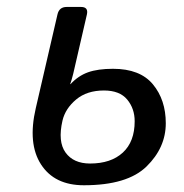

<svg xmlns="http://www.w3.org/2000/svg" viewBox="-20 -533 537 561"><path d="M84.5 -216.8 147.9 -490.7Q152.8 -512.7 174.8 -512.7H216.8Q238.8 -512.7 233.9 -490.7L193.8 -316.9Q189 -297.9 185.1 -287.1H186Q208.5 -311.5 237.3 -321.8Q266.1 -332 310.1 -332Q389.2 -332 426.8 -286.6Q464.4 -241.2 464.4 -172.9Q464.4 -101.6 408.2 -46.6Q352.1 8.3 225.1 8.3Q139.2 8.3 99.9 -52.5Q60.5 -113.3 84.5 -216.8ZM162.6 -180.7Q148.4 -119.1 171.6 -87.2Q194.8 -55.2 243.2 -55.2Q304.2 -55.2 338.9 -87.2Q373.5 -119.1 373.5 -178.7Q373.5 -215.8 351.6 -242.2Q329.6 -268.6 283.7 -268.6Q233.9 -268.6 202.4 -242.2Q170.9 -215.8 162.6 -180.7Z"/></svg>

Font: Istok Web
Style: BoldItalic
Weight: 700
Italic angle: -13°
Designer: Andrey V. Panov
Foundry: Andrey V. Panov
Version: Version 1.0.2g